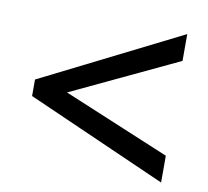

<svg xmlns="http://www.w3.org/2000/svg" viewBox="-63 -683 697 642"><g transform="rotate(10 286.0 -362.0)"><path d="M523 -110 48 -320V-376L523 -614V-523L161 -352L523 -201Z"/></g></svg>

Font: Noto Sans Nag Mundari Medium
Style: Regular
Weight: 500
Version: Version 1.000